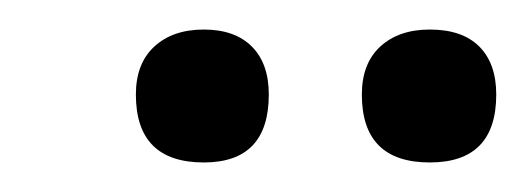

<svg xmlns="http://www.w3.org/2000/svg" viewBox="-20 -583 356 130"><path d="M271 -473Q225 -473 225 -519Q225 -540 237.5 -551.5Q250 -563 271 -563Q293 -563 304.5 -551.5Q316 -540 316 -519Q316 -473 271 -473ZM118 -473Q72 -473 72 -519Q72 -540 84.5 -551.5Q97 -563 118 -563Q139 -563 150.5 -551.5Q162 -540 162 -519Q162 -473 118 -473Z"/></svg>

Font: Cormorant Light Medium
Style: Italic
Weight: 500
Italic angle: -10°
Version: Version 4.000